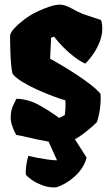

<svg xmlns="http://www.w3.org/2000/svg" viewBox="-20 -608 482 827"><path d="M265.6 9.8Q221.7 7.8 179.7 0.2Q137.7 -7.3 103.8 -15.6Q69.8 -23.9 49.8 -26.9Q25.4 -71.3 26.1 -103Q26.9 -134.8 36.9 -154.5Q46.9 -174.3 50.8 -182.6Q102.5 -181.2 148.7 -155.3Q194.8 -129.4 234.9 -100.1L258.8 -111.8Q261.2 -126 262 -144Q262.7 -162.1 261.7 -175.8Q239.7 -182.1 208 -193.8Q176.8 -205.6 141.4 -221.4Q106 -237.3 76.7 -255.1Q47.4 -272.9 34.2 -290Q30.3 -304.7 28.1 -328.4Q25.9 -352.1 24.9 -377.7Q23.9 -403.3 23.7 -423.6Q23.4 -443.8 23.4 -451.7Q23.4 -466.3 40.5 -484.9Q57.6 -503.4 78.6 -519.5Q99.6 -535.6 110.4 -542Q125.5 -551.3 148.4 -561.8Q171.4 -572.3 195.3 -580.1Q219.2 -587.9 237.8 -587.9Q259.3 -587.9 287.4 -572.3Q315.4 -556.6 336.9 -547.9L415.5 -521.5Q428.2 -477.1 409.2 -427.5Q390.1 -377.9 347.7 -334Q327.6 -342.3 302.5 -361.1Q277.3 -379.9 253.4 -403.8Q229.5 -427.7 212.9 -450.2L200.2 -445.8L195.8 -355Q212.9 -346.2 243.2 -328.1Q273.4 -310.1 307.4 -288.1Q341.3 -266.1 370.1 -243.7Q398.9 -221.2 413.1 -203.6Q415 -173.3 410.6 -140.6Q406.2 -107.9 397.5 -82Q369.1 -54.2 336.9 -30.3Q304.7 -6.3 265.6 9.8ZM210 199.2Q184.6 198.7 160.2 189.2Q135.7 179.7 117.4 167Q99.1 154.3 91.3 144.5Q89.8 125 93.5 101.8Q97.2 78.6 102.1 63.5Q118.7 67.4 141.6 71.8Q164.6 76.2 187 79.3Q209.5 82.5 225.6 82.5L158.7 -65.9L266.1 -65.4L353 70.8Q342.3 113.3 306.2 147.9Q270 182.6 224.6 198.2Q221.2 198.7 217.5 199Q213.9 199.2 210 199.2Z"/></svg>

Font: Fruktur
Style: Regular
Weight: 400
Designer: Viktoriya Grabowska, Eben Sorkin
Foundry: Viktoriya Grabowska
Version: Version 1.008; ttfautohint (v1.8.4.7-5d5b)